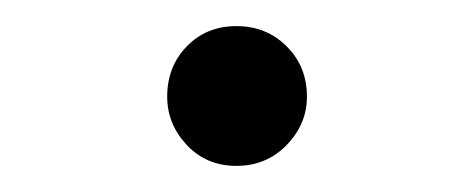

<svg xmlns="http://www.w3.org/2000/svg" viewBox="-20 -433 363 147"><path d="M161 -306Q138 -306 123 -322Q108 -338 108 -359Q108 -382 123 -397.5Q138 -413 161 -413Q184 -413 199.5 -397.5Q215 -382 215 -359Q215 -338 199.5 -322Q184 -306 161 -306Z"/></svg>

Font: Noto Serif HK
Style: Regular
Weight: 200
Designer: Ryoko NISHIZUKA 西塚涼子 (kana & ideographs); Frank Grießhammer (Latin, Greek & Cyrillic); Wenlong ZHANG 张文龙 (bopomofo); San
Foundry: Adobe
Version: Version 2.001;hotconv 1.1.0;makeotfexe 2.6.0